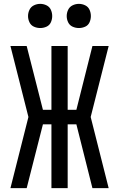

<svg xmlns="http://www.w3.org/2000/svg" viewBox="-20 -973 616 993"><path d="M34 0H118L202 -330H246V0H330V-330H375L458 0H542L449 -368L542 -735H458L375 -405H330V-735H246V-405H202L118 -735H34L127 -368ZM188 -828Q205 -828 220.5 -835Q236 -842 243 -857.5Q250 -873 250 -890Q250 -907 243 -922.5Q236 -938 220.5 -945.5Q205 -953 188 -953Q171 -953 155.5 -945.5Q140 -938 132.5 -922.5Q125 -907 125 -890Q125 -873 132.5 -857.5Q140 -842 155.5 -835Q171 -828 188 -828ZM388 -828Q405 -828 420.5 -835Q436 -842 443 -857.5Q450 -873 450 -890Q450 -907 443 -922.5Q436 -938 420.5 -945.5Q405 -953 388 -953Q371 -953 355.5 -945.5Q340 -938 332.5 -922.5Q325 -907 325 -890Q325 -873 332.5 -857.5Q340 -842 355.5 -835Q371 -828 388 -828Z"/></svg>

Font: Iosevka SS01 Extended
Style: Regular
Weight: 400
Width: 7
Monospace: yes
Designer: Belleve Invis
Foundry: Belleve Invis
Version: Version 3.4.7; ttfautohint (v1.8.3)